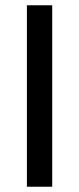

<svg xmlns="http://www.w3.org/2000/svg" viewBox="-20 -708 298 728"><path d="M82 -688H178V0H82Z"/></svg>

Font: Cairo SemiBold
Style: Regular
Weight: 600
Designer: Mohamed Gaber, the designers of Titillium
Foundry: Kief Type Foundry
Version: Version 2.009; ttfautohint (v1.5.33-1714) -l 8 -r 50 -G 200 